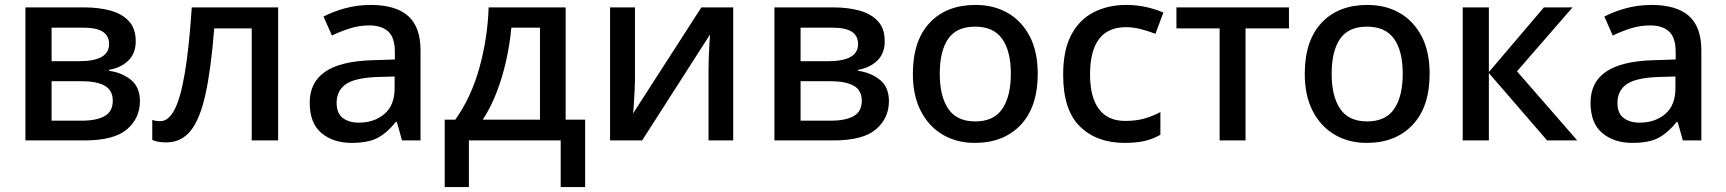

<svg xmlns="http://www.w3.org/2000/svg" viewBox="-20 -569 6994 778"><path d="M530 -402Q530 -353 500.5 -324Q471 -295 422 -286V-282Q474 -275 510.5 -245.5Q547 -216 547 -159Q547 -90 494.5 -45Q442 0 322 0H83V-539H322Q381 -539 428 -526Q475 -513 502.5 -483Q530 -453 530 -402ZM422 -390Q422 -424 396.5 -440.5Q371 -457 316 -457H189V-321H300Q422 -321 422 -390ZM437 -161Q437 -203 404.5 -221.5Q372 -240 310 -240H189V-80H312Q371 -80 404 -98.5Q437 -117 437 -161Z M1107 0H1000V-454H848Q835 -288 812.5 -186.5Q790 -85 752 -38.5Q714 8 654 8Q618 8 597 -2V-83Q611 -78 630 -78Q662 -78 686.5 -123.5Q711 -169 728.5 -270.5Q746 -372 757 -539H1107Z M1482 -549Q1583 -549 1633.5 -504.5Q1684 -460 1684 -365V0H1609L1588 -75H1584Q1549 -31 1510.5 -10.5Q1472 10 1404 10Q1331 10 1283 -29.5Q1235 -69 1235 -153Q1235 -235 1297 -278Q1359 -321 1488 -325L1580 -328V-358Q1580 -417 1553 -441.5Q1526 -466 1477 -466Q1436 -466 1398 -454Q1360 -442 1325 -425L1291 -502Q1329 -522 1378.5 -535.5Q1428 -549 1482 -549ZM1507 -257Q1415 -253 1379.5 -226.5Q1344 -200 1344 -152Q1344 -110 1369 -91Q1394 -72 1434 -72Q1496 -72 1537.5 -107Q1579 -142 1579 -212V-259Z M2272 -539V-84H2351V189H2252V0H1880V189H1782V-84H1825Q1890 -176 1923 -296Q1956 -416 1960 -539ZM2052 -457Q2046 -391 2031 -323.5Q2016 -256 1992 -194Q1968 -132 1936 -84H2168V-457Z M2553 -245Q2553 -229 2551.5 -202Q2550 -175 2548.5 -148.5Q2547 -122 2545 -109L2822 -539H2951V0H2851V-287Q2851 -306 2852 -334Q2853 -362 2854.5 -388.5Q2856 -415 2857 -429L2582 0H2452V-539H2553Z M3565 -402Q3565 -353 3535.5 -324Q3506 -295 3457 -286V-282Q3509 -275 3545.5 -245.5Q3582 -216 3582 -159Q3582 -90 3529.5 -45Q3477 0 3357 0H3118V-539H3357Q3416 -539 3463 -526Q3510 -513 3537.5 -483Q3565 -453 3565 -402ZM3457 -390Q3457 -424 3431.5 -440.5Q3406 -457 3351 -457H3224V-321H3335Q3457 -321 3457 -390ZM3472 -161Q3472 -203 3439.5 -221.5Q3407 -240 3345 -240H3224V-80H3347Q3406 -80 3439 -98.5Q3472 -117 3472 -161Z M4185 -270Q4185 -136 4116 -63Q4047 10 3930 10Q3857 10 3800.5 -23Q3744 -56 3711.5 -118.5Q3679 -181 3679 -270Q3679 -404 3747 -476.5Q3815 -549 3933 -549Q4007 -549 4063.5 -516.5Q4120 -484 4152.5 -422Q4185 -360 4185 -270ZM3788 -270Q3788 -179 3822.5 -128Q3857 -77 3932 -77Q4007 -77 4041.5 -128Q4076 -179 4076 -270Q4076 -362 4041 -411.5Q4006 -461 3931 -461Q3856 -461 3822 -411.5Q3788 -362 3788 -270Z M4536 10Q4424 10 4356 -56.5Q4288 -123 4288 -266Q4288 -366 4321 -428Q4354 -490 4412 -519.5Q4470 -549 4544 -549Q4589 -549 4628.5 -539.5Q4668 -530 4694 -518L4662 -432Q4634 -443 4602.5 -451Q4571 -459 4543 -459Q4397 -459 4397 -267Q4397 -175 4433 -127Q4469 -79 4539 -79Q4584 -79 4618.5 -89Q4653 -99 4682 -115V-23Q4653 -6 4619 2Q4585 10 4536 10Z M5203 -454H5027V0H4922V-454H4747V-539H5203Z M5773 -270Q5773 -136 5704 -63Q5635 10 5518 10Q5445 10 5388.5 -23Q5332 -56 5299.5 -118.5Q5267 -181 5267 -270Q5267 -404 5335 -476.5Q5403 -549 5521 -549Q5595 -549 5651.5 -516.5Q5708 -484 5740.5 -422Q5773 -360 5773 -270ZM5376 -270Q5376 -179 5410.5 -128Q5445 -77 5520 -77Q5595 -77 5629.5 -128Q5664 -179 5664 -270Q5664 -362 5629 -411.5Q5594 -461 5519 -461Q5444 -461 5410 -411.5Q5376 -362 5376 -270Z M6236 -539H6352L6127 -280L6371 0H6249L6013 -273V0H5907V-539H6013V-277Z M6672 -549Q6773 -549 6823.5 -504.5Q6874 -460 6874 -365V0H6799L6778 -75H6774Q6739 -31 6700.5 -10.5Q6662 10 6594 10Q6521 10 6473 -29.5Q6425 -69 6425 -153Q6425 -235 6487 -278Q6549 -321 6678 -325L6770 -328V-358Q6770 -417 6743 -441.5Q6716 -466 6667 -466Q6626 -466 6588 -454Q6550 -442 6515 -425L6481 -502Q6519 -522 6568.5 -535.5Q6618 -549 6672 -549ZM6697 -257Q6605 -253 6569.5 -226.5Q6534 -200 6534 -152Q6534 -110 6559 -91Q6584 -72 6624 -72Q6686 -72 6727.5 -107Q6769 -142 6769 -212V-259Z"/></svg>

Font: Noto Sans Medium
Style: Regular
Weight: 500
Designer: Monotype Design Team
Foundry: Monotype Imaging Inc.
Version: Version 2.007